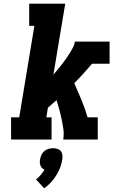

<svg xmlns="http://www.w3.org/2000/svg" viewBox="-20 -755 640 1039"><path d="M40 0V-120H84L166 -615H138V-735H333L269 -351Q281 -365 292.5 -379Q304 -393 315 -407Q326 -421 336.5 -436Q347 -451 356.5 -466Q366 -481 374.5 -497Q383 -513 385 -530H573V-410H478Q455 -383 431 -356.5Q407 -330 382 -305Q402 -260 421 -214Q440 -168 454 -120H509V0H322Q327 -28 323 -55.5Q319 -83 313.5 -109.5Q308 -136 301 -161.5Q294 -187 286 -213Q274 -203 262.5 -192.5Q251 -182 239 -172L231 -120H259V0ZM219 264 175 216Q189 205 200.5 191.5Q212 178 221 163Q213 160 207.5 154Q202 148 199 140.5Q196 133 195.5 124.5Q195 116 197 107Q199 95 204.5 83Q210 71 220 62.5Q230 54 242.5 50.5Q255 47 267 47Q279 47 290.5 50.5Q302 54 309 62.5Q316 71 317.5 83Q319 95 317 107Q314 130 305.5 152Q297 174 284.5 194Q272 214 255.5 232Q239 250 219 264Z"/></svg>

Font: Iosevka Curly Slab HvExObl
Style: Regular
Weight: 900
Width: 7
Italic angle: -9°
Monospace: yes
Designer: Belleve Invis
Foundry: Belleve Invis
Version: Version 11.1.0; ttfautohint (v1.8.3)